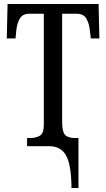

<svg xmlns="http://www.w3.org/2000/svg" viewBox="-20 -734 534 964"><path d="M339 210Q338 94 312 47Q286 0 227 0H116V-41H131Q160 -41 180 -52.5Q200 -64 200 -108V-665H127Q93 -665 79 -640Q65 -615 62 -582L58 -541H14L18 -714H475L479 -541H436L431 -582Q428 -615 414 -640Q400 -665 365 -665H292V-123Q292 -72 307 -56.5Q322 -41 357 -41H374V210Z"/></svg>

Font: Noto Serif ExtraCondensed
Style: Regular
Weight: 400
Width: 2
Designer: Monotype Design Team
Foundry: Monotype Imaging Inc.
Version: Version 2.015